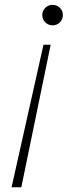

<svg xmlns="http://www.w3.org/2000/svg" viewBox="-20 -559 324 788"><path d="M27.5 209.5 158.5 -375.5H188L67.5 209.5ZM195.5 -539Q213.5 -539 225.8 -527Q238 -515 238 -497Q238 -479.5 225.8 -467.2Q213.5 -455 195.5 -455Q178.5 -455 166 -467.2Q153.5 -479.5 153.5 -497Q153.5 -515 166 -527Q178.5 -539 195.5 -539Z"/></svg>

Font: Epilogue ExtraLight
Style: Italic
Weight: 250
Italic angle: -12°
Designer: Tyler Finck
Foundry: Etcetera Type Co
Version: Version 2.112